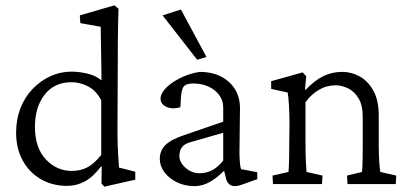

<svg xmlns="http://www.w3.org/2000/svg" viewBox="-20 -697 1547 727"><path d="M375 9.8 364.3 -2 365.2 -66.4H362.3Q332 -26.4 300.8 -9.8Q269.5 6.8 234.4 6.8Q177.7 6.8 133.8 -19Q89.8 -44.9 65.4 -90.3Q41 -135.7 41 -194.3Q41 -245.1 57.6 -287.6Q74.2 -330.1 104 -360.8Q133.8 -391.6 171.4 -408.7Q209 -425.8 251 -425.8Q280.3 -425.8 312 -418Q343.8 -410.2 364.3 -392.6Q364.3 -410.2 363.8 -440.4Q363.3 -470.7 362.8 -502.9Q362.3 -535.2 361.8 -561Q361.3 -586.9 361.3 -595.7L284.2 -609.4L282.2 -638.7L413.1 -676.8L428.7 -664.1Q426.8 -603.5 426.3 -545.4Q425.8 -487.3 425.8 -424.8L424.8 -200.2Q424.8 -150.4 427.2 -113.8Q429.7 -77.1 430.7 -62.5L492.2 -46.9V-16.6ZM252 -49.8Q284.2 -49.8 310.1 -63Q335.9 -76.2 363.3 -110.4V-317.4Q343.8 -354.5 313 -370.1Q282.2 -385.7 251 -385.7Q185.5 -385.7 148.9 -338.4Q112.3 -291 112.3 -216.8Q112.3 -137.7 153.3 -93.8Q194.3 -49.8 252 -49.8Z M716.8 7.8Q679.7 7.8 649.9 -6.8Q620.1 -21.5 602.5 -44.9Q585 -68.4 585 -94.7Q585 -127 606.4 -147.9Q627.9 -168.9 677.7 -185.5L825.2 -236.3V-290Q825.2 -316.4 810.1 -336.9Q794.9 -357.4 769.5 -369.1Q744.1 -380.9 711.9 -380.9Q685.5 -380.9 676.3 -370.1Q667 -359.4 665 -326.2L663.1 -291Q631.8 -282.2 609.9 -292.5Q587.9 -302.7 587.9 -324.2Q587.9 -338.9 601.1 -355.5Q614.3 -372.1 635.7 -386.2Q657.2 -400.4 683.1 -410.6Q709 -420.9 736.3 -424.8Q803.7 -424.8 845.7 -387.7Q887.7 -350.6 888.7 -290L886.7 -118.2Q886.7 -102.5 888.2 -83.5Q889.6 -64.5 892.6 -56.6L954.1 -44.9V-18.6L910.2 -2.9Q897.5 2 887.2 4.9Q877 7.8 870.1 7.8Q841.8 7.8 835 -24.4L826.2 -60.5L839.8 -62.5Q806.6 -26.4 776.9 -9.3Q747.1 7.8 716.8 7.8ZM735.4 -41Q761.7 -41 783.7 -52.7Q805.7 -64.5 825.2 -88.9V-194.3L703.1 -159.2Q679.7 -153.3 669.4 -140.1Q659.2 -127 659.2 -106.4Q659.2 -82 682.6 -61.5Q706.1 -41 735.4 -41ZM726.6 -470.7 595.7 -638.7 665 -661.1 761.7 -481.4Z M1013.7 0 1011.7 -32.2 1072.3 -45.9Q1073.2 -54.7 1073.7 -65.9Q1074.2 -77.1 1074.7 -97.7Q1075.2 -118.2 1075.2 -152.3L1076.2 -229.5Q1076.2 -261.7 1074.2 -296.4Q1072.3 -331.1 1069.3 -346.7L1006.8 -360.4V-389.6L1126 -422.9L1139.6 -408.2L1134.8 -358.4L1137.7 -357.4Q1173.8 -394.5 1206.1 -409.7Q1238.3 -424.8 1276.4 -424.8Q1310.5 -424.8 1341.8 -407.7Q1373 -390.6 1393.6 -354Q1414.1 -317.4 1414.1 -259.8V-149.4Q1414.1 -113.3 1416 -85Q1418 -56.6 1419.9 -45.9L1480.5 -32.2L1478.5 0H1295.9L1293.9 -32.2L1350.6 -45.9Q1351.6 -53.7 1352.1 -64.5Q1352.5 -75.2 1353 -93.3Q1353.5 -111.3 1353.5 -140.6V-252.9Q1353.5 -298.8 1337.4 -325.2Q1321.3 -351.6 1297.4 -362.8Q1273.4 -374 1251 -374Q1216.8 -374 1187.5 -356.9Q1158.2 -339.8 1136.7 -309.6V-161.1Q1136.7 -112.3 1138.2 -85.4Q1139.6 -58.6 1140.6 -45.9L1201.2 -32.2L1199.2 0Z"/></svg>

Font: Crimson Pro ExtraLight Light
Style: Regular
Weight: 300
Version: Version 1.002